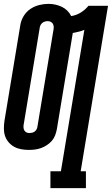

<svg xmlns="http://www.w3.org/2000/svg" viewBox="-24 -765 577 990"><path d="M236 205V118H290L411 -611Q397 -605 381.5 -601.5Q366 -598 351 -595Q351 -595 351 -594Q351 -593 351 -593L269 -98Q266 -82 260 -66.5Q254 -51 243 -38.5Q232 -26 217.5 -16.5Q203 -7 187.5 -1.5Q172 4 156 6Q140 8 125 8Q105 8 85.5 4.5Q66 1 49.5 -8Q33 -17 20.5 -31.5Q8 -46 2 -64Q-4 -82 -4 -102Q-4 -122 -1 -142L81 -637Q85 -661 98.5 -683Q112 -705 133 -719Q154 -733 178 -739Q202 -745 226 -745Q245 -745 262.5 -741Q280 -737 295.5 -729.5Q311 -722 323.5 -709.5Q336 -697 343 -682Q369 -686 392 -700Q415 -714 432 -735H533L392 118H419V205ZM127 -79Q134 -79 141 -80.5Q148 -82 154.5 -86.5Q161 -91 164.5 -98Q168 -105 169 -112L251 -607Q253 -615 253 -624Q253 -633 249.5 -640.5Q246 -648 238.5 -652Q231 -656 222 -656Q215 -656 208 -654Q201 -652 195 -647.5Q189 -643 185.5 -636.5Q182 -630 181 -623L99 -128Q97 -120 97 -111Q97 -102 100.5 -94.5Q104 -87 111 -83Q118 -79 127 -79Z"/></svg>

Font: Iosevka Slab
Style: Bold Italic
Weight: 700
Italic angle: -9°
Monospace: yes
Designer: Belleve Invis
Foundry: Belleve Invis
Version: Version 11.1.0; ttfautohint (v1.8.3)